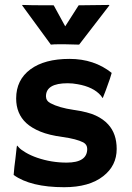

<svg xmlns="http://www.w3.org/2000/svg" viewBox="-20 -762 541 789"><path d="M243.7 7.3Q106 7.3 36.1 -43Q37.1 -57.6 39.1 -76.2L43.5 -111.3Q47.4 -146 48.3 -154.5Q49.3 -163.1 49.8 -163.8Q50.3 -164.6 57.6 -156Q64.9 -147.5 85.4 -135.3Q106 -123 132.8 -113.8Q190.9 -93.8 253.9 -93.8Q338.4 -93.8 338.4 -149.9Q338.4 -168 322.3 -176.8Q293.5 -191.4 237.5 -199Q181.6 -206.5 146 -221.2Q110.4 -235.8 87.9 -256.3Q46.4 -294.9 46.4 -357.4Q46.4 -433.6 105 -477.1Q163.1 -520 265.6 -520Q367.2 -520 439 -462.4Q435.5 -449.7 431.6 -438Q420.4 -405.8 415 -391.6L403.8 -362.8Q402.8 -358.9 402.3 -358.9Q401.4 -358.9 394.5 -369.1Q363.8 -404.8 298.8 -416Q278.8 -419.9 257.8 -419.9Q168.9 -419.9 168.9 -366.2Q168.9 -347.7 187.5 -337.9Q222.2 -319.3 282.5 -310.5Q342.8 -301.8 374 -286.9Q405.3 -272 424.3 -251Q459.5 -212.9 459.5 -149.9Q459.5 -81.1 404.3 -38.1Q346.7 7.3 243.7 7.3ZM246.1 -580.1H221.2Q200.7 -580.1 189 -578.6L70.8 -740.2L72.3 -741.7Q95.7 -740.2 200.7 -740.2L248 -653.8L303.2 -740.2L427.7 -741.7L429.7 -740.2L305.2 -578.6Z"/></svg>

Font: Hammersmith One
Style: Regular
Weight: 400
Designer: Nicole Fally
Foundry: Nicole Fally
Version: Version 1.003